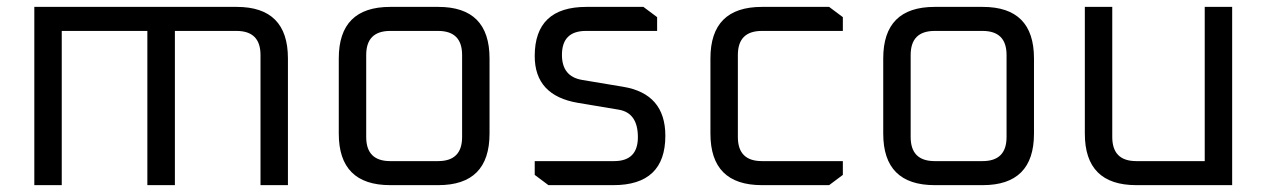

<svg xmlns="http://www.w3.org/2000/svg" viewBox="-20 -540 3694 560"><path d="M80.1 0V-519.9H670.3Q819.8 -519.9 819.8 -369.7V0H739.8V-379.7Q739.8 -449.8 669.7 -449.8H490.1V0H409.8V-449.8H160.1V0Z M968.1 -150.2V-369.7Q968.1 -519.9 1118.3 -519.9H1258.3Q1407.8 -519.9 1407.8 -369.7V-150.2Q1407.8 0 1258.3 0H1118.3Q968.1 0 968.1 -150.2ZM1048.1 -140.2Q1048.1 -70.1 1118.2 -70.1H1257.7Q1327.8 -70.1 1327.8 -140.2V-379.7Q1327.8 -449.8 1257.7 -449.8H1118.2Q1048.1 -449.8 1048.1 -379.7Z M1539.6 -29.9V-70.1H1771Q1840.5 -70.1 1840.5 -139.9Q1840.5 -210.7 1784.8 -220.1L1665.7 -240Q1539.6 -261.2 1539.6 -376.5Q1539.6 -519.9 1690.4 -519.9H1856.6L1896.6 -490V-449.8H1689.2Q1619 -449.8 1619 -380Q1619 -316.7 1677.8 -306.9L1796.9 -287Q1920.6 -266.8 1920.6 -144Q1920.6 0 1769 0H1579.6Z M2052.1 -150.2V-369.7Q2052.1 -519.9 2202.3 -519.9H2398.3L2438.3 -490V-449.8H2202.2Q2132.1 -449.8 2132.1 -379.7V-140.2Q2132.1 -70.1 2202.2 -70.1H2438.3V-29.9L2398.3 0H2202.3Q2052.1 0 2052.1 -150.2Z M2556.1 -150.2V-369.7Q2556.1 -519.9 2706.3 -519.9H2846.3Q2995.8 -519.9 2995.8 -369.7V-150.2Q2995.8 0 2846.3 0H2706.3Q2556.1 0 2556.1 -150.2ZM2636.1 -140.2Q2636.1 -70.1 2706.2 -70.1H2845.7Q2915.8 -70.1 2915.8 -140.2V-379.7Q2915.8 -449.8 2845.7 -449.8H2706.2Q2636.1 -449.8 2636.1 -379.7Z M3144.1 -150.2V-519.9H3224.1V-140.2Q3224.1 -70.1 3294.2 -70.1H3493.8V-519.9H3573.8V0H3294.3Q3144.1 0 3144.1 -150.2Z"/></svg>

Font: Oxanium ExtraLight
Style: Regular
Weight: 200
Designer: Severin Meyer
Version: Version 2.000